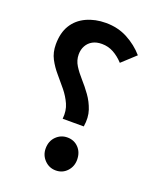

<svg xmlns="http://www.w3.org/2000/svg" viewBox="-131 -763 706 855"><g transform="rotate(20 222.0 -335.0)"><path d="M187 -215Q191 -254 177.5 -284Q164 -314 142.5 -340.5Q121 -367 98.5 -393Q76 -419 60.5 -448.5Q45 -478 45 -516Q45 -571 67.5 -607.5Q90 -644 131 -663Q172 -682 223 -682Q280 -682 326 -657.5Q372 -633 405 -595L341 -536Q319 -560 293.5 -574Q268 -588 238 -588Q212 -588 194 -578Q176 -568 166 -550Q156 -532 156 -509Q156 -481 171 -457Q186 -433 208 -408.5Q230 -384 250.5 -355.5Q271 -327 282.5 -293Q294 -259 287 -215ZM236 12Q205 12 183 -10.5Q161 -33 161 -65Q161 -100 183 -122Q205 -144 236 -144Q268 -144 289 -122Q310 -100 310 -65Q310 -33 289 -10.5Q268 12 236 12Z"/></g></svg>

Font: Mada SemiBold
Style: Regular
Weight: 600
Designer: Khaled Hosny
Version: Version 1.5